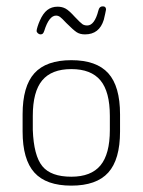

<svg xmlns="http://www.w3.org/2000/svg" viewBox="-20 -573 448 603"><path d="M51 -214V-160Q51 -72 88 -31Q125 10 204 10Q283 10 320 -31Q357 -72 357 -160V-214Q357 -302 320 -343Q283 -384 204 -384Q125 -384 88 -343Q51 -302 51 -214ZM325 -209V-165Q325 -89 295.5 -53.5Q266 -18 204 -18Q140 -18 113 -51Q86 -84 83 -165V-209Q83 -285 112.5 -320.5Q142 -356 204 -356Q266 -356 295.5 -320.5Q325 -285 325 -209ZM313 -543Q313 -548 310.5 -550.5Q308 -553 304 -553H302Q292 -553 289 -540Q277 -493 254 -493Q245 -493 239 -497Q233 -501 215 -520Q197 -540 186 -546Q175 -552 161 -552Q142 -552 128.5 -541.5Q115 -531 105 -508Q101 -499 98 -489.5Q95 -480 95 -476Q95 -472 99 -468.5Q103 -465 107 -465Q112 -465 114.5 -467.5Q117 -470 119 -476Q134 -524 156 -524Q163 -524 169 -519.5Q175 -515 188 -501Q210 -479 220.5 -472Q231 -465 247 -465Q292 -465 306 -511Q308 -519 310.5 -530.5Q313 -542 313 -543Z"/></svg>

Font: Beiruti ExtraLight
Style: Regular
Weight: 250
Designer: Arlette Boutros
Foundry: Boutros
Version: Version 1.41